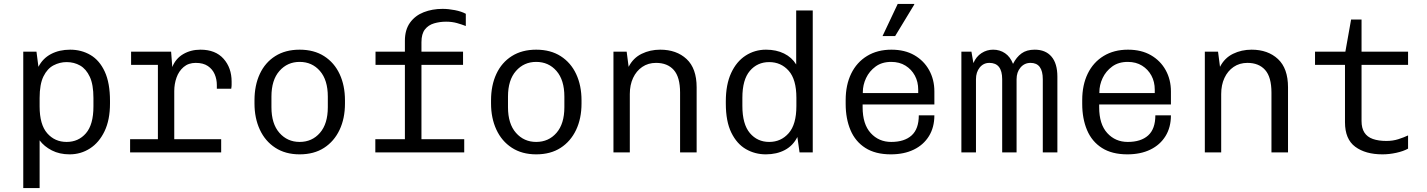

<svg xmlns="http://www.w3.org/2000/svg" viewBox="-20 -773 7240 974"><path d="M98 181V-511H165L175 -434Q197 -477 239 -499Q281 -521 336 -521Q393 -521 439 -494Q485 -467 511.5 -409.5Q538 -352 538 -261V-248Q538 -165 510.5 -107.5Q483 -50 436.5 -20Q390 10 333 10Q282 10 243 -10Q204 -30 181 -61V181ZM318 -53Q378 -53 416 -97Q454 -141 454 -233V-276Q454 -344 435.5 -383.5Q417 -423 386.5 -440.5Q356 -458 318 -458Q283 -458 251.5 -441.5Q220 -425 200.5 -385.5Q181 -346 181 -276V-233Q181 -141 219.5 -97Q258 -53 318 -53Z M781 0V-444H645V-511H848L854 -433Q871 -476 909.5 -498.5Q948 -521 997 -521Q1073 -521 1114 -475Q1155 -429 1155 -359Q1155 -350 1155 -342Q1155 -334 1153 -323H1080V-342Q1080 -371 1069 -396.5Q1058 -422 1034.5 -438Q1011 -454 973 -454Q936 -454 911.5 -433Q887 -412 875.5 -379.5Q864 -347 864 -311V0ZM640 0V-67H1102V0Z M1500 10Q1428 10 1376.5 -23.5Q1325 -57 1298 -115.5Q1271 -174 1271 -248V-264Q1271 -340 1298 -398Q1325 -456 1376.5 -488.5Q1428 -521 1500 -521Q1573 -521 1624.5 -488Q1676 -455 1703 -397Q1730 -339 1730 -264V-248Q1730 -172 1702.5 -114Q1675 -56 1624 -23Q1573 10 1500 10ZM1500 -53Q1563 -53 1603 -99Q1643 -145 1643 -229V-283Q1643 -367 1603 -413Q1563 -459 1500 -459Q1438 -459 1397.5 -413Q1357 -367 1357 -283V-229Q1357 -145 1397.5 -99Q1438 -53 1500 -53Z M2034 0V-444H1885V-511H2034V-566Q2034 -622 2060 -658Q2086 -694 2129.5 -711Q2173 -728 2225 -728Q2255 -728 2288 -721.5Q2321 -715 2343 -703V-641Q2323 -649 2298 -656Q2273 -663 2243 -663Q2211 -663 2182 -654.5Q2153 -646 2135.5 -623.5Q2118 -601 2118 -559V-511H2329V-444H2118V0ZM1884 0V-67H2335V0Z M2700 10Q2628 10 2576.5 -23.5Q2525 -57 2498 -115.5Q2471 -174 2471 -248V-264Q2471 -340 2498 -398Q2525 -456 2576.5 -488.5Q2628 -521 2700 -521Q2773 -521 2824.5 -488Q2876 -455 2903 -397Q2930 -339 2930 -264V-248Q2930 -172 2902.5 -114Q2875 -56 2824 -23Q2773 10 2700 10ZM2700 -53Q2763 -53 2803 -99Q2843 -145 2843 -229V-283Q2843 -367 2803 -413Q2763 -459 2700 -459Q2638 -459 2597.5 -413Q2557 -367 2557 -283V-229Q2557 -145 2597.5 -99Q2638 -53 2700 -53Z M3092 0V-511H3159L3169 -434Q3192 -479 3235 -500Q3278 -521 3329 -521Q3412 -521 3463 -473.5Q3514 -426 3514 -330V0H3430V-303Q3430 -382 3398 -418Q3366 -454 3308 -454Q3268 -454 3238 -433.5Q3208 -413 3191.5 -377.5Q3175 -342 3175 -296V0Z M3865 10Q3810 10 3764 -16.5Q3718 -43 3690 -100Q3662 -157 3662 -248V-259Q3662 -344 3689 -402.5Q3716 -461 3762.5 -491Q3809 -521 3866 -521Q3918 -521 3957.5 -501.5Q3997 -482 4019 -446V-720H4103V0H4036L4025 -78Q4003 -34 3961.5 -12Q3920 10 3865 10ZM3882 -53Q3942 -53 3981 -97.5Q4020 -142 4020 -235V-277Q4020 -370 3981 -414Q3942 -458 3882 -458Q3822 -458 3784 -413.5Q3746 -369 3746 -277V-236Q3746 -143 3784 -98Q3822 -53 3882 -53Z M4499 10Q4421 10 4370 -22.5Q4319 -55 4294.5 -113Q4270 -171 4270 -246V-265Q4270 -342 4298 -399.5Q4326 -457 4378.5 -489Q4431 -521 4502 -521Q4570 -521 4618.5 -493Q4667 -465 4693.5 -417Q4720 -369 4720 -309V-243H4356V-229Q4356 -143 4397 -98Q4438 -53 4501 -53Q4568 -53 4604.5 -86Q4641 -119 4641 -188H4720Q4720 -127 4692.5 -82.5Q4665 -38 4615.5 -14Q4566 10 4499 10ZM4357 -301H4638V-318Q4638 -358 4621 -389.5Q4604 -421 4573.5 -440Q4543 -459 4501 -459Q4454 -459 4422 -435.5Q4390 -412 4373.5 -377Q4357 -342 4357 -305ZM4457 -590 4534 -753H4618V-750L4521 -590Z M4857 0V-511H4908L4918 -453Q4932 -486 4959 -503.5Q4986 -521 5018 -521Q5052 -521 5078.5 -503Q5105 -485 5119 -449Q5136 -483 5162 -502Q5188 -521 5229 -521Q5284 -521 5314 -486Q5344 -451 5344 -384V0H5270V-371Q5270 -454 5208 -454Q5177 -454 5157 -430.5Q5137 -407 5137 -371V0H5064V-371Q5064 -454 4999 -454Q4969 -454 4950 -430.5Q4931 -407 4931 -371V0Z M5699 10Q5621 10 5570 -22.5Q5519 -55 5494.5 -113Q5470 -171 5470 -246V-265Q5470 -342 5498 -399.5Q5526 -457 5578.5 -489Q5631 -521 5702 -521Q5770 -521 5818.5 -493Q5867 -465 5893.5 -417Q5920 -369 5920 -309V-243H5556V-229Q5556 -143 5597 -98Q5638 -53 5701 -53Q5768 -53 5804.5 -86Q5841 -119 5841 -188H5920Q5920 -127 5892.5 -82.5Q5865 -38 5815.5 -14Q5766 10 5699 10ZM5557 -301H5838V-318Q5838 -358 5821 -389.5Q5804 -421 5773.5 -440Q5743 -459 5701 -459Q5654 -459 5622 -435.5Q5590 -412 5573.5 -377Q5557 -342 5557 -305Z M6092 0V-511H6159L6169 -434Q6192 -479 6235 -500Q6278 -521 6329 -521Q6412 -521 6463 -473.5Q6514 -426 6514 -330V0H6430V-303Q6430 -382 6398 -418Q6366 -454 6308 -454Q6268 -454 6238 -433.5Q6208 -413 6191.5 -377.5Q6175 -342 6175 -296V0Z M6993 10Q6907 10 6855 -28.5Q6803 -67 6803 -153V-444H6651V-511H6805L6834 -674H6887V-511H7123V-444H6887V-159Q6887 -123 6901.5 -100.5Q6916 -78 6944.5 -68Q6973 -58 7013 -58Q7046 -58 7074 -67Q7102 -76 7123 -86V-19Q7100 -6 7064 2Q7028 10 6993 10Z"/></svg>

Font: Chivo Mono Light
Style: Regular
Weight: 300
Monospace: yes
Designer: Hector Gatti
Foundry: Omnibus-Type
Version: Version 1.008